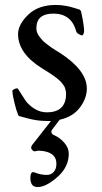

<svg xmlns="http://www.w3.org/2000/svg" viewBox="-20 -478 413 776"><path d="M169 -24Q247 -24 247 -99Q247 -106 245.5 -112Q244 -118 242.5 -123Q241 -128 236.5 -134Q232 -140 229 -144Q226 -148 219 -154Q212 -160 208.5 -163Q205 -166 195.5 -172.5Q186 -179 181.5 -182Q177 -185 165 -192.5Q153 -200 148 -203Q53 -263 53 -340Q53 -379 94 -418.5Q135 -458 205 -458Q226 -458 245 -454.5Q264 -451 278 -446.5Q292 -442 296 -441Q307 -440 309 -426Q320 -373 320 -352Q320 -347 317.5 -341Q315 -335 312 -335Q308 -335 298.5 -340Q289 -345 288 -352Q268 -423 196 -423Q127 -423 127 -364Q127 -355 130 -346.5Q133 -338 140 -329Q147 -320 152 -314.5Q157 -309 169 -300Q181 -291 185.5 -287.5Q190 -284 204.5 -275Q219 -266 221 -265Q331 -194 331 -120Q331 -81 303 -43.5Q275 -6 221 6L190 47Q186 54 188.5 59.5Q191 65 196 67Q222 78 240 99Q258 120 258 143Q258 197 212 237.5Q166 278 132 278Q115 278 108 266Q100 250 104 228Q108 214 120 219Q145 229 168 229Q187 229 197.5 216.5Q208 204 208 184Q208 135 140 131Q129 131 124 133Q117 136 109.5 127.5Q102 119 110 108L186 11H172Q148 11 128 8Q108 5 88.5 -0.5Q69 -6 64 -7Q59 -8 57 -9Q55 -10 54 -12L53 -15Q47 -28 39 -60Q31 -92 30 -110Q30 -114 37 -117.5Q44 -121 50 -121Q52 -121 61 -106Q70 -91 82.5 -72.5Q95 -54 118.5 -39Q142 -24 169 -24Z"/></svg>

Font: EB Garamond 12 All SC
Style: AllSC
Weight: 400
Version: Version 0.016 ; ttfautohint (v0.97) -l 8 -r 50 -G 200 -x 0 -